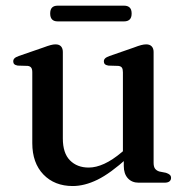

<svg xmlns="http://www.w3.org/2000/svg" viewBox="-20 -628 646 660"><path d="M405.5 -57.5V-90.5L402.5 -93V-379.5Q402.5 -390.5 399 -395.5Q395.5 -400.5 386.5 -401.5L352.5 -402.5Q344 -404 340.5 -407.5Q337 -411 337 -417Q337 -423 341.2 -427.2Q345.5 -431.5 356.5 -435.5L440 -464.5Q455.5 -470.5 465.2 -473Q475 -475.5 482.5 -475.5Q495 -475.5 501.5 -468.5Q508 -461.5 508 -449.5V-68.5Q508 -55 513 -48.2Q518 -41.5 527.5 -38.5L550.5 -34Q559.5 -31 563.8 -27Q568 -23 568 -16.5Q568 -9 562.5 -4.5Q557 0 545 0H456.5Q433.5 0 419.5 -15.2Q405.5 -30.5 405.5 -57.5ZM91 -136V-379.5Q91 -390.5 87.2 -395.5Q83.5 -400.5 75 -401.5L41 -402.5Q32.5 -404 29 -407.5Q25.5 -411 25.5 -417Q25.5 -423 29.5 -427.2Q33.5 -431.5 44.5 -435.5L128.5 -464.5Q144.5 -470.5 154 -473Q163.5 -475.5 170.5 -475.5Q183.5 -475.5 189.8 -468.5Q196 -461.5 196 -449.5V-152Q196 -101.5 220.5 -76.8Q245 -52 285 -52Q310 -52 338.5 -65Q367 -78 399.5 -105.5L421 -124L440.5 -104.5L418.5 -85.5Q359.5 -32 315 -10.2Q270.5 11.5 230 11.5Q167.5 11.5 129.2 -28.2Q91 -68 91 -136ZM152.5 -581.5Q152.5 -595.5 159 -602Q165.5 -608.5 178 -608.5H407Q419 -608.5 425.8 -602Q432.5 -595.5 432.5 -581.5Q432.5 -567.5 425.8 -561Q419 -554.5 407 -554.5H178Q165.5 -554.5 159 -561.2Q152.5 -568 152.5 -581.5Z"/></svg>

Font: Fraunces 16pt
Style: Regular
Weight: 400
Version: Version 1.000;[b76b70a41]